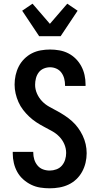

<svg xmlns="http://www.w3.org/2000/svg" viewBox="-20 -1011 540 1039"><path d="M249 8Q223 8 197.5 4Q172 0 148.5 -11.5Q125 -23 105.5 -40.5Q86 -58 73.5 -80.5Q61 -103 55 -128.5Q49 -154 49 -180V-189H160V-185Q160 -166 165.5 -148Q171 -130 183 -115.5Q195 -101 212.5 -94.5Q230 -88 249 -88Q267 -88 285 -94.5Q303 -101 315 -115Q327 -129 332.5 -147Q338 -165 338 -183Q338 -208 328 -231Q318 -254 301 -271.5Q284 -289 262.5 -301Q241 -313 219 -324.5Q197 -336 176.5 -349.5Q156 -363 138 -380Q120 -397 105 -416.5Q90 -436 80 -458.5Q70 -481 64.5 -505Q59 -529 59 -553Q59 -579 64.5 -604Q70 -629 81.5 -651.5Q93 -674 111.5 -692.5Q130 -711 152.5 -722.5Q175 -734 200.5 -738.5Q226 -743 251 -743Q276 -743 301.5 -738.5Q327 -734 349.5 -722.5Q372 -711 390 -693Q408 -675 420 -652.5Q432 -630 437.5 -605Q443 -580 443 -555V-546H332V-550Q332 -568 327.5 -585.5Q323 -603 312.5 -617.5Q302 -632 285.5 -639.5Q269 -647 251 -647Q233 -647 216.5 -640Q200 -633 189.5 -619Q179 -605 174.5 -587.5Q170 -570 170 -552Q170 -528 180 -505Q190 -482 207 -464Q224 -446 245.5 -434Q267 -422 288.5 -410.5Q310 -399 330.5 -385.5Q351 -372 369.5 -355.5Q388 -339 402.5 -319Q417 -299 427.5 -277Q438 -255 443.5 -231Q449 -207 449 -182Q449 -156 443 -130.5Q437 -105 424.5 -82Q412 -59 393 -41Q374 -23 350.5 -12Q327 -1 301 3.5Q275 8 249 8ZM192 -815 100 -953 156 -991 250 -882 344 -991 400 -953 308 -815Z"/></svg>

Font: Iosevka Fixed
Style: Bold
Weight: 700
Monospace: yes
Designer: Belleve Invis
Foundry: Belleve Invis
Version: Version 32.3.0